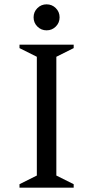

<svg xmlns="http://www.w3.org/2000/svg" viewBox="-20 -866 430 886"><path d="M70 0V-16L150 -56V-604L70 -644V-660H320V-644L240 -604V-56L320 -16V0ZM195 -726Q170 -726 152.5 -743.5Q135 -761 135 -786Q135 -811 152.5 -828.5Q170 -846 195 -846Q220 -846 237.5 -828.5Q255 -811 255 -786Q255 -761 237.5 -743.5Q220 -726 195 -726Z"/></svg>

Font: Spectral
Style: Regular
Weight: 400
Designer: Jean-Baptiste Levee
Foundry: Production Type
Version: Version 2.001